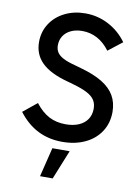

<svg xmlns="http://www.w3.org/2000/svg" viewBox="-101 -788 789 1080"><g transform="rotate(10 293.5 -248.0)"><path d="M43 -113.3 122.1 -177.7Q159.2 -129.9 200.7 -108.4Q242.2 -86.9 295.9 -86.9Q338.9 -86.9 370.6 -100.6Q402.3 -114.3 419.4 -139.9Q436.5 -165.5 436.5 -200.2Q436.5 -229 423.3 -249.5Q410.2 -270 380.1 -285.9Q350.1 -301.8 297.9 -316.4L263.7 -326.2Q163.6 -353 116 -399.7Q68.4 -446.3 68.4 -517.6Q68.4 -575.2 98.1 -621.6Q127.9 -668 180.4 -694.3Q232.9 -720.7 298.8 -720.7Q369.1 -720.7 431.2 -688.2Q493.2 -655.8 535.2 -597.7L455.1 -535.2Q423.8 -577.6 384 -598.9Q344.2 -620.1 297.9 -620.1Q261.7 -620.1 233.9 -607.2Q206.1 -594.2 190.9 -570.8Q175.8 -547.4 175.8 -517.6Q175.8 -493.7 186.8 -476.8Q197.8 -460 222.7 -447Q247.6 -434.1 291 -422.9L325.2 -413.1Q401.4 -392.1 449.5 -362.8Q497.6 -333.5 520.5 -293.9Q543.5 -254.4 543.9 -201.2Q543.9 -137.7 512.5 -88.9Q481 -40 424.3 -13.2Q367.7 13.7 293.9 13.7Q216.3 13.7 154.1 -17.8Q91.8 -49.3 43 -113.3ZM277.3 225.6H205.1L246.1 58.6H344.7Z"/></g></svg>

Font: Wanted Sans Medium
Style: Regular
Weight: 500
Designer: Original Design by Kil Hyung-jin and Kang Hanbin, Wanted Lab, Inc; Hangeul from Source Han Sans by Jang Soo-young and Ka
Foundry: Wanted Lab, Inc.
Version: Version 1.001